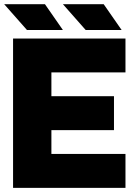

<svg xmlns="http://www.w3.org/2000/svg" viewBox="-29 -909 661 929"><path d="M522.5 -443.4V-279.3H219.7V-164.1H578.1V0H34.2V-722.7H578.1V-558.6H219.7V-443.4ZM101.6 -763.7 -8.8 -888.7H188.5L275.4 -763.7ZM385.7 -763.7 275.4 -888.7H472.7L559.6 -763.7Z"/></svg>

Font: Giphurs Black
Style: Regular
Weight: 900
Version: Version 0.920; ttfautohint (v1.8.4.7-5d5b)